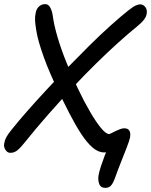

<svg xmlns="http://www.w3.org/2000/svg" viewBox="-28 -730 733 931"><path d="M483 181Q460 181 453 161.5Q446 142 450 119Q453 102 461 77.5Q469 53 479 26.5Q489 0 499 -23L521 -3Q516 0 509.5 3Q503 6 495 7.5Q487 9 476 9Q448 9 420.5 -15Q393 -39 365.5 -81Q338 -123 309.5 -178.5Q281 -234 251 -296Q232 -336 215 -375.5Q198 -415 184.5 -452.5Q171 -490 161.5 -523Q152 -556 148 -582Q143 -612 142 -630.5Q141 -649 145 -667Q148 -686 160.5 -698Q173 -710 191 -710Q206 -710 214.5 -695.5Q223 -681 227 -659Q233 -611 251 -550Q269 -489 295.5 -424Q322 -359 351 -298Q380 -237 409 -187.5Q438 -138 462 -109Q486 -80 501 -80Q504 -80 512.5 -84.5Q521 -89 531.5 -94Q542 -99 553.5 -103.5Q565 -108 575 -108Q586 -108 593 -103Q600 -98 602.5 -88.5Q605 -79 603 -65Q599 -47 586.5 -14.5Q574 18 558.5 56.5Q543 95 530 132Q523 153 512.5 167Q502 181 483 181ZM22 11Q12 11 4.5 4Q-3 -3 -6.5 -13.5Q-10 -24 -7 -37Q-5 -50 2.5 -64.5Q10 -79 29 -102Q60 -141 103 -190Q146 -239 196.5 -293.5Q247 -348 300.5 -403Q354 -458 406.5 -510Q459 -562 507.5 -605.5Q556 -649 595 -680Q619 -699 631.5 -704Q644 -709 653 -709Q668 -708 677.5 -694.5Q687 -681 683 -662Q681 -649 670 -634.5Q659 -620 637 -602Q595 -568 544.5 -522.5Q494 -477 437.5 -421.5Q381 -366 322.5 -303.5Q264 -241 205 -174Q146 -107 90 -37Q74 -17 62.5 -6.5Q51 4 42 7.5Q33 11 22 11Z"/></svg>

Font: Shantell Sans
Style: Italic
Weight: 400
Italic angle: -11°
Designer: Stephen Nixon, Anya Danilova, Shantell Martin
Foundry: Arrow Type
Version: Version 1.011;[c5ecc13dd]